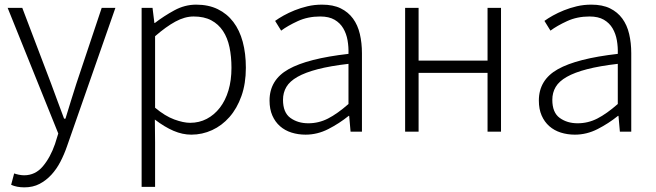

<svg xmlns="http://www.w3.org/2000/svg" viewBox="-20 -567 2825 827"><path d="M76 -533 200 -207Q213 -172 227.5 -132.5Q242 -93 256 -56H262Q273 -93 285.5 -132.5Q298 -172 309 -207L418 -533H477L269 62Q257 97 240.5 129Q224 161 201.5 185.5Q179 210 150.5 225Q122 240 85 240Q52 240 28 229L41 180Q49 183 61 185.5Q73 188 84 188Q132 188 164.5 149.5Q197 111 217 53L231 8L13 -533Z M637 -533 645 -468H647Q686 -498 731 -522.5Q776 -547 825 -547Q878 -547 918 -527.5Q958 -508 985 -472.5Q1012 -437 1025.5 -387Q1039 -337 1039 -275Q1039 -207 1020 -153.5Q1001 -100 968.5 -63Q936 -26 893.5 -6.5Q851 13 804 13Q766 13 727.5 -3.5Q689 -20 647 -52L648 46V238H590V-533ZM648 -103Q691 -67 730.5 -52.5Q770 -38 799 -38Q838 -38 870.5 -55Q903 -72 927 -103Q951 -134 964 -177.5Q977 -221 977 -275Q977 -323 968.5 -363.5Q960 -404 940.5 -433.5Q921 -463 890 -479.5Q859 -496 814 -496Q776 -496 735.5 -474Q695 -452 648 -411Z M1296 13Q1264 13 1235.5 4Q1207 -5 1186 -23.5Q1165 -42 1153 -69.5Q1141 -97 1141 -134Q1141 -223 1223 -269Q1305 -315 1481 -335Q1482 -365 1477 -393.5Q1472 -422 1458.5 -445Q1445 -468 1421 -482Q1397 -496 1359 -496Q1306 -496 1262.5 -476Q1219 -456 1191 -435L1165 -477Q1180 -488 1201.5 -500Q1223 -512 1249 -522.5Q1275 -533 1304.5 -540Q1334 -547 1367 -547Q1415 -547 1447.5 -531Q1480 -515 1500.5 -487Q1521 -459 1530 -420.5Q1539 -382 1539 -338V0H1490L1484 -68H1482Q1441 -35 1394 -11Q1347 13 1296 13ZM1308 -36Q1353 -36 1393 -56.5Q1433 -77 1481 -119V-292Q1403 -283 1349 -269Q1295 -255 1261.5 -236Q1228 -217 1213.5 -192.5Q1199 -168 1199 -137Q1199 -82 1231 -59Q1263 -36 1308 -36Z M1783 -533V-306H2080V-533H2138V0H2080V-253H1783V0H1725V-533Z M2456 13Q2424 13 2395.5 4Q2367 -5 2346 -23.5Q2325 -42 2313 -69.5Q2301 -97 2301 -134Q2301 -223 2383 -269Q2465 -315 2641 -335Q2642 -365 2637 -393.5Q2632 -422 2618.5 -445Q2605 -468 2581 -482Q2557 -496 2519 -496Q2466 -496 2422.5 -476Q2379 -456 2351 -435L2325 -477Q2340 -488 2361.5 -500Q2383 -512 2409 -522.5Q2435 -533 2464.5 -540Q2494 -547 2527 -547Q2575 -547 2607.5 -531Q2640 -515 2660.5 -487Q2681 -459 2690 -420.5Q2699 -382 2699 -338V0H2650L2644 -68H2642Q2601 -35 2554 -11Q2507 13 2456 13ZM2468 -36Q2513 -36 2553 -56.5Q2593 -77 2641 -119V-292Q2563 -283 2509 -269Q2455 -255 2421.5 -236Q2388 -217 2373.5 -192.5Q2359 -168 2359 -137Q2359 -82 2391 -59Q2423 -36 2468 -36Z"/></svg>

Font: Kinto Sans Light
Style: Regular
Weight: 300
Designer: Authors: Ryoko NISHIZUKA  (kana & ideographs); Paul D. Hunt (Latin, Greek & Cyrillic); Wenlong ZHANG  (bopomofo); Sandol
Foundry: Adobe Systems Incorporated, ookami Inc.
Version: Version 0.001